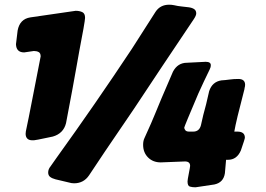

<svg xmlns="http://www.w3.org/2000/svg" viewBox="-20 -761 1132 817"><path d="M295 19Q290 19 283.5 18Q277 17 216 2Q201 -2 193 -8.5Q185 -15 185 -27Q185 -41 195 -53L221 -90Q386 -319 541 -553L642 -711Q662 -741 700 -741Q710 -741 720 -739Q737 -735 752.5 -733.5Q768 -732 783 -730Q798 -728 806.5 -722Q815 -716 815 -704Q815 -695 805 -680L671 -480Q551 -297 427 -117L359 -15Q336 19 295 19ZM124 -164H118Q90 -164 89 -191L90 -202Q99 -243 122 -362L153 -521Q153 -535 144.5 -539.5Q136 -544 124 -544L83 -538Q49 -538 48 -573L55 -631Q64 -680 109 -687L302 -715Q318 -715 330 -709.5Q342 -704 342 -685Q342 -678 335 -638Q316 -538 304.5 -471.5Q293 -405 261 -237Q250 -193 205 -180L186 -176Q130 -164 124 -164ZM812 36Q798 36 788 33Q778 30 778 11Q778 5 783.5 -23Q789 -51 789 -55Q789 -74 767 -74L664 -70Q631 -70 610 -91Q589 -112 589 -145Q589 -162 595 -174Q627 -244 640.5 -278Q654 -312 667 -342L716 -456Q736 -494 776 -494L855 -498Q877 -498 877 -484Q877 -474 872 -465Q847 -414 824 -363Q764 -222 764 -218Q764 -213 768.5 -207Q773 -201 785 -201H802Q828 -201 835 -228Q844 -271 857 -317L870 -373Q883 -413 922 -419Q939 -420 956.5 -422.5Q974 -425 994 -425Q1023 -425 1023 -400L1022 -391Q1021 -390 1020 -381Q984 -244 977 -201H990Q1022 -201 1022 -175Q1022 -170 1005 -121Q988 -81 950 -81H942L937 -24Q931 16 892 24Z"/></svg>

Font: Bangerz
Style: Bold
Weight: 700
Designer: vernon adams
Foundry: Vernon Adams
Version: Version 2.10;February 7, 2025;FontCreator 13.0.0.2683 64-bit